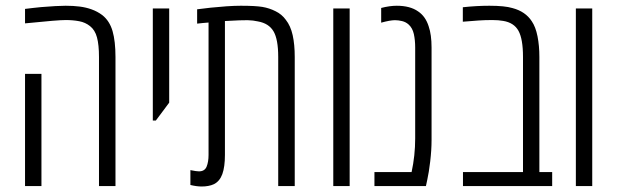

<svg xmlns="http://www.w3.org/2000/svg" viewBox="-20 -660 2189 681"><path d="M331.1 0V-458Q331.1 -501 324 -527.3Q316.9 -553.7 299.3 -567.4Q282.7 -580.6 261 -584.7Q239.3 -588.9 213.4 -588.9Q198.2 -588.9 165 -586.2Q131.8 -583.5 68.8 -577.1V-628.4Q83 -630.4 97.2 -631.8Q111.3 -633.3 125.5 -634.8Q154.8 -637.2 176.5 -638.4Q198.2 -639.6 212.9 -639.6Q240.7 -639.6 262.9 -636.7Q285.2 -633.8 304.2 -627Q325.2 -619.6 342.8 -606.4Q368.7 -585.9 379.2 -549.8Q389.6 -513.7 389.6 -458V0ZM68.8 0V-397.9H127V0Z M522 -232.4V-629.9H580.1V-295.9L532.7 -232.4Z M695.3 1.5Q677.7 1.5 655.3 -3.9V-56.6Q676.8 -52.2 685.5 -52.2Q706.1 -52.2 712.9 -69.1Q719.7 -85.9 719.7 -110.4V-580.1Q710 -579.6 699.7 -578.4Q689.5 -577.1 679.2 -576.2V-627Q699.7 -629.9 727.5 -632.8Q755.4 -635.7 783.7 -637.7Q812 -639.6 834 -639.6Q885.7 -639.6 910.6 -635.5Q935.5 -631.3 957.5 -620.1Q979.5 -609.4 993.7 -589.8Q1010.7 -568.4 1018.1 -535.2Q1025.4 -502 1025.4 -458V0H966.8V-458Q966.8 -520.5 950.2 -548.8Q933.6 -577.1 895 -584Q878.4 -587.9 858.4 -588.4Q849.1 -588.4 828.9 -587.9Q808.6 -587.4 777.8 -585.4V-110.4Q777.8 -68.4 768.6 -42.5Q759.3 -17.1 738.8 -6.8Q729.5 -2.4 718.5 -0.5Q707.5 1.5 695.3 1.5Z M1162.1 0V-629.9H1220.2V0Z M1308.1 0V-49.8H1439.9Q1452.6 -108.4 1452.6 -168.5V-491.2Q1452.6 -518.1 1447.8 -539.6Q1442.9 -561 1429.2 -573.2Q1419.4 -582 1406.2 -585.2Q1393.1 -588.4 1380.9 -588.4Q1363.8 -588.4 1332 -579.6V-631.8Q1362.3 -639.6 1387.2 -639.6Q1434.6 -639.6 1462.9 -619.6Q1489.3 -602.1 1500.5 -566.4Q1510.7 -537.1 1510.7 -491.2V-163.1Q1510.7 -127.9 1505.9 -87.4Q1501 -46.9 1495.6 -22.9L1490.7 0Z M1622.1 0V-49.8H1835V-458Q1835 -521.5 1819.1 -550.5Q1803.2 -579.6 1764.6 -585.9Q1748 -588.9 1726.1 -588.9Q1699.7 -588.9 1678.5 -587.4Q1657.2 -585.9 1621.6 -583V-634.3Q1670.4 -639.6 1715.8 -639.6Q1770.5 -639.6 1797.9 -631.3Q1843.8 -619.1 1866.2 -584.5Q1879.9 -564.5 1886.5 -531.2Q1893.1 -498 1893.1 -458V-49.8H1938.5V0Z M2022.5 0V-629.9H2080.6V0Z"/></svg>

Font: Open Sans Condensed Light
Style: Regular
Weight: 300
Width: 3
Designer: Monotype Design Team
Foundry: Monotype Imaging Inc.
Version: Version 3.003; ttfautohint (v1.8.4)